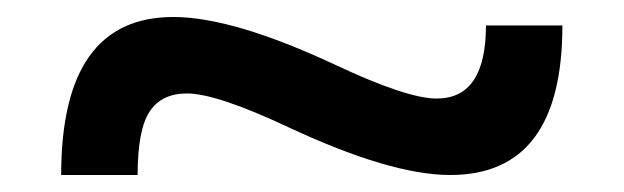

<svg xmlns="http://www.w3.org/2000/svg" viewBox="-20 -418 734 226"><path d="M320 -268Q235 -308 200 -308Q170 -308 156 -286.5Q142 -265 142 -212H52Q52 -398 184 -398Q254 -398 374 -342Q459 -302 494 -302Q552 -302 552 -388H642Q642 -212 510 -212Q440 -212 320 -268Z"/></svg>

Font: M PLUS 1p Medium
Style: Regular
Weight: 500
Version: Version 1.062